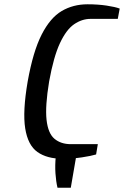

<svg xmlns="http://www.w3.org/2000/svg" viewBox="-20 -730 578 895"><path d="M248 145Q241 116 238.5 78Q236 40 240 0L341 -35L310 145ZM271 10Q199 10 154.5 -21.5Q110 -53 97.5 -131.5Q85 -210 109 -350Q134 -490 174 -568.5Q214 -647 267.5 -678.5Q321 -710 388 -710Q436 -710 476.5 -704Q517 -698 538 -690L529 -642H402Q362 -642 325.5 -617Q289 -592 259.5 -529Q230 -466 209 -350Q190 -235 197 -171.5Q204 -108 234 -83Q264 -58 310 -58H436L428 -10Q405 -3 362 3.5Q319 10 271 10Z"/></svg>

Font: Cuprum Medium
Style: Italic
Weight: 500
Italic angle: -10°
Version: Version 3.000